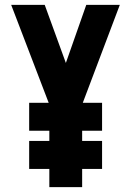

<svg xmlns="http://www.w3.org/2000/svg" viewBox="-20 -770 539 790"><path d="M100 -232V-347H400V-232ZM100 -75V-190H400V-75ZM183 0V-340L26 -750H164L251 -511L335 -750H473L318 -340V0Z"/></svg>

Font: Mohave Light
Style: Bold
Weight: 700
Version: Version 2.003